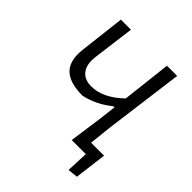

<svg xmlns="http://www.w3.org/2000/svg" viewBox="-210 -770 1025 1025"><g transform="rotate(45 302.0 -257.5)"><path d="M377 0 404 -193 415 -285H407Q336 -227 251 -208Q151 -208 109 -251Q67 -294 78 -384L108 -640H184L153 -401Q146 -342 171 -309Q196 -276 248 -276Q336 -276 424 -361L456 -640H533L475 -199L460 -63H558L535 119L478 125L483 0Z"/></g></svg>

Font: Alegreya Sans
Style: Italic
Weight: 400
Italic angle: -7°
Designer: Juan Pablo del Peral
Foundry: Huerta Tipografica
Version: Version 2.007